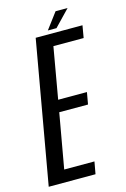

<svg xmlns="http://www.w3.org/2000/svg" viewBox="-147 -825 577 880"><g transform="rotate(-15 141.5 -384.5)"><path d="M-29 0 90 -675H312L302 -617H158.5L116 -374H252.5L242.5 -317.5H106L60 -58H203.5L193 0ZM152.5 -693 209.5 -769H266.5L193.5 -693Z"/></g></svg>

Font: Anybody Condensed Regular
Style: Italic
Weight: 400
Width: 3
Italic angle: -10°
Designer: Tyler Finck
Foundry: Etcetera Type Company
Version: Version 1.010; ttfautohint (v1.8.3) -l 8 -r 50 -G 200 -x 14 